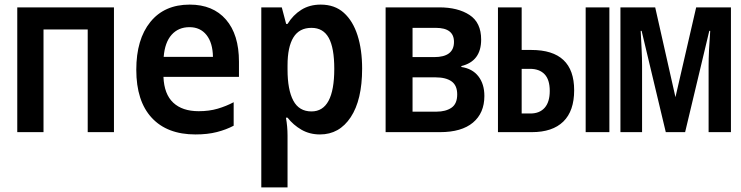

<svg xmlns="http://www.w3.org/2000/svg" viewBox="-20 -574 3220 834"><path d="M55 0V-542H475V0H361V-446H169V0Z M829 10Q706 10 639 -62.5Q572 -135 572 -271Q572 -403 633 -478.5Q694 -554 804 -554Q905 -554 961.5 -489Q1018 -424 1018 -306V-240H690Q693 -165 732.5 -128Q772 -91 843 -91Q889 -91 926 -102Q963 -113 995 -130V-28Q963 -11 922.5 -0.5Q882 10 829 10ZM691 -327H905Q904 -388 877 -422Q850 -456 803 -456Q755 -456 725.5 -423Q696 -390 691 -327Z M1115 240V-542H1204L1223 -470H1229Q1253 -509 1289 -531.5Q1325 -554 1373 -554Q1434 -554 1473.5 -518.5Q1513 -483 1533 -420.5Q1553 -358 1553 -276Q1553 -140 1503.5 -65Q1454 10 1370 10Q1325 10 1289.5 -10.5Q1254 -31 1229 -63H1222Q1229 -25 1229 15V240ZM1333 -90Q1432 -90 1432 -275Q1432 -366 1408 -409.5Q1384 -453 1333 -453Q1280 -453 1254.5 -411.5Q1229 -370 1229 -290V-272Q1229 -184 1254 -137Q1279 -90 1333 -90Z M1655 0V-542H1888Q1969 -542 2019.5 -509Q2070 -476 2070 -402Q2070 -308 1984 -287V-283Q2032 -276 2058 -242.5Q2084 -209 2084 -157Q2084 -83 2034.5 -41.5Q1985 0 1891 0ZM1772 -326H1866Q1952 -326 1952 -392Q1952 -453 1873 -453H1772ZM1772 -89H1876Q1916 -89 1941 -106Q1966 -123 1966 -164Q1966 -203 1941.5 -220.5Q1917 -238 1872 -238H1772Z M2143 0V-542H2246V-357H2288Q2474 -357 2474 -182Q2474 -92 2427 -46Q2380 0 2290 0ZM2524 0V-542H2627V0ZM2246 -81H2284Q2324 -81 2346 -106Q2368 -131 2368 -179Q2368 -228 2345.5 -251.5Q2323 -275 2282 -275H2246Z M2675 0V-542H2826L2914 -152L3004 -542H3155V0H3058V-288Q3058 -349 3065 -440H3061L2956 0H2872L2767 -440H2763Q2765 -399 2767 -360Q2769 -321 2769 -289V0Z"/></svg>

Font: Noto Sans Mono Condensed SemiBold
Style: Regular
Weight: 600
Width: 3
Designer: Monotype Design Team
Foundry: Monotype Imaging Inc.
Version: Version 2.014